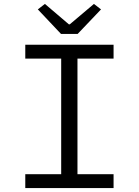

<svg xmlns="http://www.w3.org/2000/svg" viewBox="-20 -959 707 979"><path d="M108.9 0V-70.8H292V-660.2H108.9V-731H559.1V-660.2H375V-70.8H559.1V0ZM291 -786.1 172.9 -911.1 209 -939 331.1 -835H335.9L459 -939L495.1 -911.1L376 -786.1Z"/></svg>

Font: Shanggu Mono N
Style: Regular
Weight: 350
Designer: GuiWonder
Version: Version 1.021